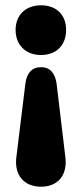

<svg xmlns="http://www.w3.org/2000/svg" viewBox="-20 -517 309 726"><path d="M135 189C201 189 236 143 227 76L194 -201C188 -241 169 -263 135 -263C101 -263 81 -241 76 -201L42 76C33 143 69 189 135 189ZM135 -309C195 -309 230 -348 230 -404C230 -459 195 -497 135 -497C76 -497 39 -459 39 -404C39 -348 76 -309 135 -309Z"/></svg>

Font: SN Pro Heavy
Style: Regular
Weight: 800
Designer: Tobias Whetton
Foundry: Supernotes
Version: Version 1.001;Glyphs 3.2 (3249)